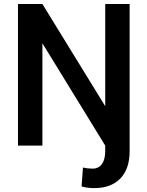

<svg xmlns="http://www.w3.org/2000/svg" viewBox="-20 -731 739 964"><path d="M70.3 -710.9H192.9L508.3 -197.8V-710.9H630.9V27.3Q630.9 117.2 584 165.3Q537.1 213.4 454.6 213.4Q437.5 213.4 422.1 211.7Q406.7 210 389.6 205.1L396.5 109.9Q406.2 112.8 419.9 114.3Q433.6 115.7 444.8 115.7Q475.1 115.7 491.7 92.8Q508.3 69.8 508.3 27.3V0L192.9 -513.7V0H70.3Z"/></svg>

Font: Vazirmatn RD UI FD Medium
Style: Regular
Weight: 500
Designer: Saber Rastikerdar
Foundry: Saber Rastikerdar
Version: Version 33.003